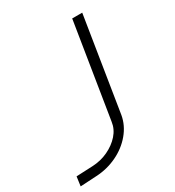

<svg xmlns="http://www.w3.org/2000/svg" viewBox="-210 -806 829 912"><g transform="rotate(-30 205.0 -349.5)"><path d="M-37 6 -30 -45 59 -49Q106 -51 146 -70Q186 -89 212.5 -119Q239 -149 244 -187L327 -705H382L300 -191Q291 -139 255 -96Q219 -53 165.5 -27.5Q112 -2 52 1Z"/></g></svg>

Font: Nunito Sans 7pt Expanded ExtraLight
Style: Italic
Weight: 250
Width: 7
Italic angle: -9°
Designer: Vernon Adams
Foundry: Vernon Adams
Version: Version 3.101;gftools[0.9.27]